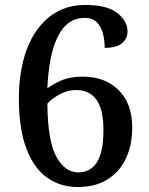

<svg xmlns="http://www.w3.org/2000/svg" viewBox="-20 -744 599 774"><path d="M293 10Q224 10 170.5 -27.5Q117 -65 86.5 -144.5Q56 -224 56 -350Q56 -425 72 -492.5Q88 -560 121.5 -612Q155 -664 205.5 -694Q256 -724 325 -724Q412 -724 453 -691.5Q494 -659 494 -617Q494 -588 471.5 -569.5Q449 -551 402 -551Q402 -583 394.5 -610.5Q387 -638 369.5 -655Q352 -672 322 -672Q252 -672 214.5 -599.5Q177 -527 171 -388Q195 -406 229 -420.5Q263 -435 313 -435Q404 -435 458.5 -380.5Q513 -326 513 -230Q513 -159 487.5 -105Q462 -51 413 -20.5Q364 10 293 10ZM296 -49Q344 -49 370.5 -89.5Q397 -130 397 -220Q397 -304 368.5 -342.5Q340 -381 287 -381Q252 -381 220 -363.5Q188 -346 171 -326Q172 -178 206.5 -113.5Q241 -49 296 -49Z"/></svg>

Font: Noto Serif Tibetan Medium
Style: Regular
Weight: 500
Designer: Monotype Design Team
Foundry: Monotype Imaging Inc.
Version: Version 2.103; ttfautohint (v1.8.4.7-5d5b)